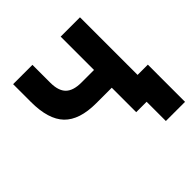

<svg xmlns="http://www.w3.org/2000/svg" viewBox="-172 -658 930 930"><g transform="rotate(-45 293.0 -193.5)"><path d="M446.3 131.8V0H375V-167.5H268.6Q154.3 -167.5 101.8 -221.9Q49.3 -276.4 49.3 -395.5V-517.6H181.6V-395.5Q181.6 -339.8 207.3 -314.5Q232.9 -289.1 289.1 -289.1H375V-517.6H507.3V-123H577.6V131.8Z"/></g></svg>

Font: Cascadia Mono PL
Style: Bold
Weight: 700
Monospace: yes
Designer: Aaron Bell
Foundry: Saja Typeworks
Version: Version 2404.023; ttfautohint (v1.8.4)